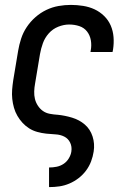

<svg xmlns="http://www.w3.org/2000/svg" viewBox="-20 -548 540 783"><path d="M180 215V135H181Q196 135 211 132Q226 129 239 120.5Q252 112 260.5 98Q269 84 271 70Q274 50 266 33.5Q258 17 242 9Q226 1 206.5 0Q187 -1 168.5 -3Q150 -5 132 -10Q114 -15 99 -24.5Q84 -34 72 -47Q60 -60 51 -75.5Q42 -91 37 -108.5Q32 -126 30 -144.5Q28 -163 29.5 -182Q31 -201 34 -221L54 -341Q58 -365 66 -390Q74 -415 89 -437.5Q104 -460 124.5 -478Q145 -496 169 -507.5Q193 -519 218.5 -523.5Q244 -528 269 -528Q294 -528 319 -524Q344 -520 365.5 -510Q387 -500 404.5 -483Q422 -466 431.5 -444Q441 -422 443 -397Q445 -372 441 -346L439 -336H349L350 -342Q354 -363 350.5 -383.5Q347 -404 335 -419.5Q323 -435 303.5 -441.5Q284 -448 262 -448Q240 -448 217.5 -439Q195 -430 179 -412Q163 -394 155 -372Q147 -350 143 -327L123 -207Q120 -191 119.5 -175Q119 -159 122.5 -144.5Q126 -130 134.5 -117Q143 -104 155 -95.5Q167 -87 182.5 -84Q198 -81 214 -80H215Q245 -77 274.5 -68Q304 -59 326 -40Q348 -21 357.5 8.5Q367 38 362 70Q359 90 351.5 110Q344 130 331 147.5Q318 165 300.5 178.5Q283 192 263 200.5Q243 209 222.5 212Q202 215 181 215Z"/></svg>

Font: Iosevka Term Curly Medium
Style: Italic
Weight: 500
Italic angle: -9°
Designer: Belleve Invis
Foundry: Belleve Invis
Version: Version 32.3.0